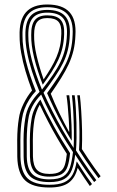

<svg xmlns="http://www.w3.org/2000/svg" viewBox="-20 -827 520 854"><path d="M199.6 7Q124.8 7 91.7 -24.7Q58.5 -56.4 56.9 -129.2Q56.3 -173.6 56.5 -203.6Q56.8 -233.6 58.6 -256.1Q60.3 -278.6 63.9 -300.3Q68.2 -332 84.7 -365.5Q101.1 -399 122.5 -424.5Q105.8 -468.6 93.3 -511Q80.8 -553.4 74 -592.9Q67.1 -632.3 67.2 -666.8Q64.9 -737.5 95.3 -772.3Q125.7 -807 190 -807Q257.8 -807 288.9 -773.1Q320 -739.1 315.4 -669.6Q314.2 -633.7 306.8 -602.6Q299.3 -571.5 285.6 -541.6Q271.8 -511.8 251.9 -479.9Q232 -448 205.8 -410.2Q222.5 -367.9 243.6 -324.7Q264.7 -281.6 286.7 -240.8L288 -241.4Q287.6 -269 285.7 -298.5Q283.8 -328 281.3 -355.4Q278.8 -382.8 275.7 -403.4H288Q291.7 -375.2 294.1 -341.6Q296.6 -307.9 298 -272.3Q299.3 -236.7 299 -202.6L297.9 -202.1Q277 -236.7 257.8 -272.1Q238.5 -307.6 221.3 -343.1Q204.1 -378.6 189.4 -412.7Q218.1 -452.6 239 -484.5Q259.8 -516.4 273.5 -545.3Q287.3 -574.3 294.5 -604.5Q301.7 -634.8 303 -671.1Q306.9 -733.9 279.2 -764.4Q251.4 -794.9 190 -794.9Q132.3 -794.9 105.3 -763.7Q78.3 -732.5 80.1 -667.8Q79.8 -642.8 83.9 -614.3Q88 -585.8 95.6 -554.6Q103.3 -523.4 114.5 -490.1Q125.7 -456.7 139.6 -421.9Q123.2 -405 110.3 -384.3Q97.4 -363.7 89.1 -341.9Q80.8 -320.1 78 -299.2Q74.4 -277.8 72.6 -255.6Q70.8 -233.3 70.6 -203.6Q70.3 -173.8 71 -129.5Q72.5 -62.8 102.4 -33.9Q132.3 -5.1 199.6 -5.1Q240.7 -5.1 265.1 -15.9Q289.6 -26.7 302.3 -49.4Q315 -72.1 320.7 -107.7L322 -108.2Q333.2 -90.7 344.2 -73.7Q355.2 -56.7 366.4 -40.4Q377.6 -24 389.2 -8.3L379.6 0.4Q365.9 -18.9 353 -38.4Q340 -57.9 326.2 -79.4L324.9 -78.9Q314.6 -35.8 285.8 -14.4Q257 7 199.6 7ZM199.6 -17.1Q139.6 -17.1 113 -43.3Q86.5 -69.6 85.1 -129.9Q84.4 -175.1 84.7 -204.8Q84.9 -234.4 86.8 -256Q88.7 -277.5 92.1 -298.1Q96.4 -331.6 113 -361.5Q129.5 -391.5 156 -418.4Q136.2 -465.9 122 -510.5Q107.8 -555.1 100.3 -595.2Q92.8 -635.3 93 -669Q91.6 -727.5 115.3 -755.2Q138.9 -782.9 190 -782.9Q244.6 -782.9 269.2 -755.9Q293.8 -728.9 290.5 -672.5Q289.2 -635.8 281.9 -605.6Q274.6 -575.4 260.5 -546.8Q246.5 -518.2 225 -486.4Q203.5 -454.6 173.6 -414.6Q191.9 -374.2 212.9 -332.9Q233.8 -291.5 257.6 -250.3Q281.3 -209.1 307.5 -168.9Q309.3 -203.7 308.7 -247Q308.1 -290.3 305.8 -331.9Q303.5 -373.5 299.9 -403.4H312.1Q315.1 -379.6 317.1 -347.5Q319.1 -315.3 320 -280.6Q320.8 -245.9 320.4 -213.9Q319.9 -181.8 318 -157.9Q332.4 -135.4 347.4 -112.7Q362.4 -90 377.7 -68.1Q393 -46.2 408.4 -25.7L398.8 -17.2Q384.6 -35.9 370.3 -56.1Q356 -76.3 342 -97.3Q328 -118.3 314.4 -139.1Q309.9 -97.7 299.3 -70.7Q288.7 -43.6 265.4 -30.4Q242.2 -17.1 199.6 -17.1ZM199.6 -29.2Q240.8 -29.2 261.7 -42.6Q282.6 -56 291.4 -82.9Q300.1 -109.9 304.6 -150.6Q276.1 -193 250.8 -236.1Q225.5 -279.3 203.5 -322.2Q181.5 -365 163.1 -406.6Q138.2 -380.8 124.1 -354Q110.1 -327.3 105.9 -296.8Q102.7 -276.9 101 -255.8Q99.2 -234.6 98.9 -205.1Q98.5 -175.6 99.1 -130.2Q100.3 -76.2 123.7 -52.7Q147.1 -29.2 199.6 -29.2ZM199.6 -41.3Q154.3 -41.3 134.3 -62.1Q114.3 -82.9 113.2 -130.7Q112.5 -175.7 112.8 -204.9Q113.1 -234.1 114.9 -255Q116.7 -275.9 120 -295.8Q123.6 -321.1 134.2 -343.5Q144.9 -365.9 159.7 -384.3Q173 -354.9 188.1 -325Q203.2 -295.2 219.9 -265Q236.5 -234.9 254.6 -205Q272.7 -175.2 291.7 -145.7Q288.4 -109.6 280.5 -86.5Q272.7 -63.3 254 -52.3Q235.4 -41.3 199.6 -41.3ZM199.6 -53.4Q230.8 -53.4 246.4 -63.2Q261.9 -73.1 268.2 -93Q274.4 -112.9 277.3 -142.6Q254.9 -177.5 233.8 -214Q212.6 -250.5 193.3 -287.7Q174 -324.8 156.9 -361.4Q148.3 -347.2 142.1 -329Q135.9 -310.8 133 -294.7Q129.9 -275.1 128.1 -254.4Q126.4 -233.7 126.1 -204.8Q125.8 -175.8 126.5 -131Q127.4 -89.4 144.5 -71.4Q161.6 -53.4 199.6 -53.4ZM166.7 -428.2Q194.2 -463.4 214.5 -493Q234.9 -522.6 248.5 -550.7Q262.2 -578.8 269.4 -608.7Q276.6 -638.5 277.8 -674Q280.5 -724.2 259.4 -747.5Q238.3 -770.8 190 -770.8Q145.5 -770.8 125.3 -746.5Q105 -722.2 105.9 -669.9Q105.5 -621.4 121.8 -559.1Q138 -496.9 166.7 -428.2ZM170.2 -450.2Q145.8 -513.3 131.9 -569.7Q118.1 -626.1 118.8 -670.9Q118.3 -717.1 135.2 -737.9Q152.1 -758.7 190 -758.7Q231.9 -758.7 249.6 -739Q267.3 -719.2 265.3 -675.4Q264.4 -642.6 257.8 -614.6Q251.1 -586.6 239 -560.3Q226.9 -534.1 209.6 -507.3Q192.3 -480.5 170.2 -450.2ZM174 -473.5Q192.6 -501.2 206.9 -525.4Q221.3 -549.7 231.3 -573.3Q241.3 -596.8 246.8 -622.1Q252.3 -647.3 252.8 -676.9Q254.3 -714.4 239.8 -730.5Q225.3 -746.6 190 -746.6Q158.9 -746.6 145.3 -729.4Q131.6 -712.1 131.7 -671.9Q130.9 -631.1 142.5 -580.8Q154.1 -530.5 174 -473.5ZM418 -34.5Q403.3 -54.1 388.6 -74.5Q373.9 -95 359.7 -116.3Q345.4 -137.5 331.6 -159.3Q334 -196.1 333.5 -240.7Q332.9 -285.4 330.3 -328.4Q327.7 -371.4 323.7 -403.4H335.1Q338.7 -374.5 341.3 -332.8Q344 -291.1 345 -246.6Q345.9 -202.1 344.2 -164Q357.6 -142.9 371.4 -122.3Q385.2 -101.7 399.3 -81.9Q413.3 -62.1 427.6 -43.3Z"/></svg>

Font: Big Shoulders Inline Display SC Thin
Style: Regular
Weight: 100
Designer: Patric King
Foundry: XO Type Co
Version: Version 2.002